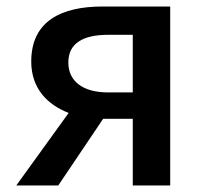

<svg xmlns="http://www.w3.org/2000/svg" viewBox="-20 -570 629 590"><path d="M388 -286H312C235 -286 190 -320 190 -378C190 -437 235 -463 312 -463H388ZM295 -550C171 -550 76 -507 76 -381C76 -298 126 -248 191 -223L30 0H159L297 -205H388V0H503V-550Z"/></svg>

Font: Noto Sans CJK JP Medium
Style: Regular
Weight: 500
Designer: Ryoko NISHIZUKA (kana & ideographs); Paul D. Hunt (Latin, Greek & Cyrillic); Wenlong ZHANG (bopomofo); Sandoll Communica
Foundry: Adobe Systems Incorporated
Version: Version 1.004;PS 1.004;hotconv 1.0.82;makeotf.lib2.5.63406